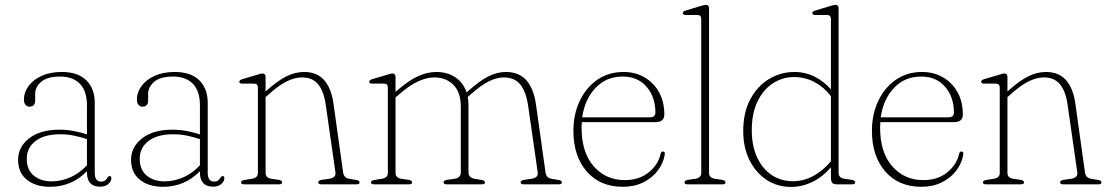

<svg xmlns="http://www.w3.org/2000/svg" viewBox="-20 -744 4471 775"><path d="M53 -99Q53 -151 97.8 -185.8Q142.5 -220.5 220 -220.5Q250.5 -220.5 278.8 -215Q307 -209.5 331 -201.5V-319Q331 -376 302.8 -405.5Q274.5 -435 222.5 -435Q171 -435 146.5 -414Q122 -393 122 -365.5V-338.5Q122 -313.5 98.5 -313.5Q88.5 -313.5 82.5 -321.5Q76.5 -329.5 76.5 -342Q76.5 -371 95 -396.5Q113.5 -422 148 -437.8Q182.5 -453.5 229.5 -453.5Q294.5 -453.5 328.5 -419.8Q362.5 -386 362.5 -329V-46.5Q362.5 -11 388 -11Q398.5 -11 404.2 -15.5Q410 -20 413 -26Q418.5 -33.5 422.5 -33.5Q429.5 -33.5 429.5 -24.5Q429.5 -12 417.2 -1.2Q405 9.5 384.5 9.5Q331 9.5 331 -47.5V-53Q269.5 10 182 10Q124 10 88.5 -18.5Q53 -47 53 -99ZM88 -102.5Q88 -58.5 116.2 -35.2Q144.5 -12 188 -12Q227.5 -12 264.5 -28.5Q301.5 -45 331 -77V-182.5Q307 -190.5 280.2 -196.2Q253.5 -202 223 -202Q159.5 -202 123.8 -175.2Q88 -148.5 88 -102.5Z M509 -99Q509 -151 553.8 -185.8Q598.5 -220.5 676 -220.5Q706.5 -220.5 734.8 -215Q763 -209.5 787 -201.5V-319Q787 -376 758.8 -405.5Q730.5 -435 678.5 -435Q627 -435 602.5 -414Q578 -393 578 -365.5V-338.5Q578 -313.5 554.5 -313.5Q544.5 -313.5 538.5 -321.5Q532.5 -329.5 532.5 -342Q532.5 -371 551 -396.5Q569.5 -422 604 -437.8Q638.5 -453.5 685.5 -453.5Q750.5 -453.5 784.5 -419.8Q818.5 -386 818.5 -329V-46.5Q818.5 -11 844 -11Q854.5 -11 860.2 -15.5Q866 -20 869 -26Q874.5 -33.5 878.5 -33.5Q885.5 -33.5 885.5 -24.5Q885.5 -12 873.2 -1.2Q861 9.5 840.5 9.5Q787 9.5 787 -47.5V-53Q725.5 10 638 10Q580 10 544.5 -18.5Q509 -47 509 -99ZM544 -102.5Q544 -58.5 572.2 -35.2Q600.5 -12 644 -12Q683.5 -12 720.5 -28.5Q757.5 -45 787 -77V-182.5Q763 -190.5 736.2 -196.2Q709.5 -202 679 -202Q615.5 -202 579.8 -175.2Q544 -148.5 544 -102.5Z M1052 -433V-374.5L1053.5 -376Q1097.5 -416 1134 -434.8Q1170.5 -453.5 1207.5 -453.5Q1259.5 -453.5 1288.5 -420.5Q1317.5 -387.5 1326 -326.5L1365 -48Q1368 -25.5 1391 -22L1418.5 -17.5Q1431.5 -15.5 1431.5 -8Q1431.5 0 1419.5 0H1277Q1264.5 0 1264.5 -8Q1264.5 -15.5 1278 -18L1309.5 -22.5Q1337 -27 1334 -48L1295 -320Q1287 -376.5 1264 -404Q1241 -431.5 1199 -431.5Q1169.5 -431.5 1136.8 -415.2Q1104 -399 1063.5 -362L1052 -352V-45.5Q1052 -26.5 1075 -22.5L1105.5 -18Q1119 -15.5 1119 -8Q1119 0 1106.5 0H964.5Q953 0 953 -8Q953 -15 966 -17.5L997.5 -22.5Q1021 -26.5 1021 -45.5V-390Q1021 -406.5 1005.5 -406.5H958Q946 -406.5 946 -414Q946 -421 958 -424.5L1017.5 -442Q1025 -444.5 1030.5 -446Q1036 -447.5 1039 -447.5Q1052 -447.5 1052 -433Z M1576.5 -433V-373L1577.5 -374Q1624 -415.5 1663.2 -434.5Q1702.5 -453.5 1741 -453.5Q1785.5 -453.5 1817.8 -432Q1850 -410.5 1863.5 -371L1870.5 -377Q1914 -416.5 1950 -435Q1986 -453.5 2022 -453.5Q2075 -453.5 2104.8 -419.8Q2134.5 -386 2143.5 -322L2182 -48Q2185 -25.5 2207.5 -22L2235 -17.5Q2248 -15.5 2248 -8Q2248 0 2236.5 0H2093.5Q2081.5 0 2081.5 -8Q2081.5 -15.5 2095 -18L2126 -22.5Q2153.5 -27 2150.5 -48L2112 -315.5Q2103.5 -374.5 2080.2 -403Q2057 -431.5 2013 -431.5Q1985 -431.5 1953 -415.5Q1921 -399.5 1880.5 -363.5L1868 -352.5Q1871 -336.5 1871 -319.5V-48Q1871 -26.5 1897 -22L1924.5 -17.5Q1937.5 -15.5 1937.5 -8Q1937.5 0 1925.5 0H1783Q1770.5 0 1770.5 -8Q1770.5 -15.5 1784 -18L1815.5 -22.5Q1840 -26.5 1840 -48V-312.5Q1840 -372 1810 -401.8Q1780 -431.5 1732.5 -431.5Q1701.5 -431.5 1665.5 -414.5Q1629.5 -397.5 1587.5 -360L1576.5 -350.5V-45.5Q1576.5 -26.5 1599.5 -22.5L1630 -18Q1643.5 -15.5 1643.5 -8Q1643.5 0 1631 0H1489Q1477.5 0 1477.5 -8Q1477.5 -15 1490.5 -17.5L1522 -22.5Q1545.5 -26.5 1545.5 -45.5V-390Q1545.5 -406.5 1530 -406.5H1482.5Q1470.5 -406.5 1470.5 -414Q1470.5 -421 1482.5 -424.5L1542 -442Q1549.5 -444.5 1555 -446Q1560.5 -447.5 1563.5 -447.5Q1576.5 -447.5 1576.5 -433Z M2661.5 -282Q2661.5 -251 2626 -251H2328.5Q2327.5 -240.5 2327.5 -229Q2327.5 -128.5 2376.5 -72.8Q2425.5 -17 2502 -17Q2560 -17 2598.5 -48.2Q2637 -79.5 2646.5 -123Q2648.5 -132.5 2655.5 -132.5Q2664.5 -132.5 2663.5 -121.5Q2658 -86 2635.5 -56Q2613 -26 2576.8 -8Q2540.5 10 2494.5 10Q2402 10 2348.2 -52Q2294.5 -114 2294.5 -216Q2294.5 -282.5 2320 -336.5Q2345.5 -390.5 2391 -422Q2436.5 -453.5 2497 -453.5Q2544 -453.5 2581.2 -432Q2618.5 -410.5 2640 -372Q2661.5 -333.5 2661.5 -282ZM2493.5 -435Q2427 -435 2383.8 -389.2Q2340.5 -343.5 2330 -270.5H2603.5Q2625.5 -270.5 2625.5 -289.5Q2625.5 -352.5 2589.8 -393.8Q2554 -435 2493.5 -435Z M2842 -710.5V-45.5Q2842 -26.5 2865 -22.5L2895 -18Q2908.5 -15.5 2908.5 -8Q2908.5 0 2896.5 0H2754.5Q2743 0 2743 -8Q2743 -15.5 2756.5 -18L2787.5 -22.5Q2810.5 -26.5 2810.5 -45.5V-667Q2810.5 -683.5 2795.5 -683.5H2747.5Q2736 -683.5 2736 -691.5Q2736 -698 2747.5 -701.5L2807.5 -719.5Q2815 -721.5 2820.2 -723Q2825.5 -724.5 2829 -724.5Q2842 -724.5 2842 -710.5Z M2980 -215Q2980 -290.5 3008.8 -343.8Q3037.5 -397 3084.5 -425.2Q3131.5 -453.5 3187 -453.5Q3231 -453.5 3269 -434.2Q3307 -415 3334 -383V-667Q3334 -683.5 3318.5 -683.5H3271Q3259 -683.5 3259 -691.5Q3259 -698 3271 -701.5L3330.5 -719.5Q3338 -721.5 3343.5 -723Q3349 -724.5 3352 -724.5Q3365 -724.5 3365 -710.5V-45.5Q3365 -26.5 3388 -22.5L3418.5 -18Q3432 -15.5 3432 -8Q3432 0 3419.5 0H3359.5Q3345 0 3339.5 -5.5Q3334 -11 3334 -29V-68.5Q3299.5 -29 3258.2 -9.2Q3217 10.5 3173 10.5Q3117.5 10.5 3074 -18.2Q3030.5 -47 3005.2 -97.8Q2980 -148.5 2980 -215ZM3014.5 -218.5Q3014.5 -155 3036 -108.8Q3057.5 -62.5 3095 -37.5Q3132.5 -12.5 3180.5 -12.5Q3223.5 -12.5 3262.5 -33.5Q3301.5 -54.5 3334 -93V-356Q3306 -392.5 3267.5 -412.8Q3229 -433 3185.5 -433Q3138.5 -433 3099.5 -407.5Q3060.5 -382 3037.5 -334.2Q3014.5 -286.5 3014.5 -218.5Z M3866.5 -282Q3866.5 -251 3831 -251H3533.5Q3532.5 -240.5 3532.5 -229Q3532.5 -128.5 3581.5 -72.8Q3630.5 -17 3707 -17Q3765 -17 3803.5 -48.2Q3842 -79.5 3851.5 -123Q3853.5 -132.5 3860.5 -132.5Q3869.5 -132.5 3868.5 -121.5Q3863 -86 3840.5 -56Q3818 -26 3781.8 -8Q3745.5 10 3699.5 10Q3607 10 3553.2 -52Q3499.5 -114 3499.5 -216Q3499.5 -282.5 3525 -336.5Q3550.5 -390.5 3596 -422Q3641.5 -453.5 3702 -453.5Q3749 -453.5 3786.2 -432Q3823.5 -410.5 3845 -372Q3866.5 -333.5 3866.5 -282ZM3698.5 -435Q3632 -435 3588.8 -389.2Q3545.5 -343.5 3535 -270.5H3808.5Q3830.5 -270.5 3830.5 -289.5Q3830.5 -352.5 3794.8 -393.8Q3759 -435 3698.5 -435Z M4046.5 -433V-374.5L4048 -376Q4092 -416 4128.5 -434.8Q4165 -453.5 4202 -453.5Q4254 -453.5 4283 -420.5Q4312 -387.5 4320.5 -326.5L4359.5 -48Q4362.5 -25.5 4385.5 -22L4413 -17.5Q4426 -15.5 4426 -8Q4426 0 4414 0H4271.5Q4259 0 4259 -8Q4259 -15.5 4272.5 -18L4304 -22.5Q4331.5 -27 4328.5 -48L4289.5 -320Q4281.5 -376.5 4258.5 -404Q4235.5 -431.5 4193.5 -431.5Q4164 -431.5 4131.2 -415.2Q4098.5 -399 4058 -362L4046.5 -352V-45.5Q4046.5 -26.5 4069.5 -22.5L4100 -18Q4113.5 -15.5 4113.5 -8Q4113.5 0 4101 0H3959Q3947.5 0 3947.5 -8Q3947.5 -15 3960.5 -17.5L3992 -22.5Q4015.5 -26.5 4015.5 -45.5V-390Q4015.5 -406.5 4000 -406.5H3952.5Q3940.5 -406.5 3940.5 -414Q3940.5 -421 3952.5 -424.5L4012 -442Q4019.5 -444.5 4025 -446Q4030.5 -447.5 4033.5 -447.5Q4046.5 -447.5 4046.5 -433Z"/></svg>

Font: Fraunces 72pt Soft Thin
Style: Regular
Weight: 100
Version: Version 1.000;[b76b70a41]